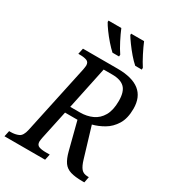

<svg xmlns="http://www.w3.org/2000/svg" viewBox="-240 -1068 1079 1191"><g transform="rotate(30 300.0 -472.0)"><path d="M-19 0 -10 -42H2Q32 -42 56.5 -52.5Q81 -63 91 -109L197 -604Q198 -612 199.5 -620Q201 -628 201 -633Q201 -658 182 -665Q163 -672 134 -672H122L131 -714H379Q589 -714 589 -548Q589 -478 562 -434.5Q535 -391 494.5 -367.5Q454 -344 414 -334L478 -121Q490 -80 506 -61Q522 -42 553 -42H561L553 0H539Q486 0 453.5 -10Q421 -20 403 -45.5Q385 -71 373 -117L322 -315H233L189 -109Q188 -102 186.5 -94Q185 -86 185 -81Q185 -56 203.5 -49Q222 -42 251 -42H281L272 0ZM313 -362Q361 -362 400.5 -380Q440 -398 463 -438Q486 -478 486 -544Q486 -610 457.5 -638Q429 -666 369 -666H307L243 -362ZM465 -784Q444 -802 419.5 -830.5Q395 -859 374 -888Q353 -917 343 -934V-944H436Q450 -910 471.5 -868Q493 -826 512 -797V-784ZM302 -784Q282 -802 257 -830.5Q232 -859 211 -888Q190 -917 181 -934V-944H273Q287 -910 308.5 -868Q330 -826 350 -797L349 -784Z"/></g></svg>

Font: Noto Serif SemiCondensed
Style: Italic
Weight: 400
Width: 4
Italic angle: -12°
Designer: Monotype Design Team
Foundry: Monotype Imaging Inc.
Version: Version 2.013